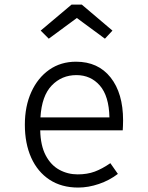

<svg xmlns="http://www.w3.org/2000/svg" viewBox="-20 -822 655 852"><path d="M158.5 -243.6Q160 -175.9 182.8 -132.6Q205.6 -89.2 243.1 -68.7Q280.5 -48.2 324.6 -48.2Q367.2 -48.2 400.3 -60.5Q433.3 -72.8 469.7 -97.9L503.1 -50.3Q465.6 -21.5 418.7 -5.6Q371.8 10.3 327.2 10.3Q252.8 10.3 199.7 -24.6Q146.7 -59.5 118.5 -122.3Q90.3 -185.1 90.3 -268.7Q90.3 -350.8 119 -413.8Q147.7 -476.9 198.7 -512.6Q249.7 -548.2 317.4 -548.2Q415.4 -548.2 470.8 -478.2Q526.2 -408.2 526.2 -287.7Q526.2 -273.8 525.6 -262.8Q525.1 -251.8 524.6 -243.6ZM319 -488.7Q253.8 -488.7 209.5 -442.6Q165.1 -396.4 159.5 -301H465.6Q463.6 -395.9 423.1 -442.3Q382.6 -488.7 319 -488.7ZM196.4 -650.3 160.5 -686.2 297.4 -801.5H343.1L479 -686.2L445.6 -650.3L321 -742.1Z"/></svg>

Font: Fira Code Light
Style: Regular
Weight: 300
Monospace: yes
Designer: Carrois Corporate, Edenspiekermann AG, Nikita Prokopov
Foundry: Carrois Corporate, Edenspiekermann AG, Nikita Prokopov
Version: Version 6.000; ttfautohint (v1.8.2) -l 8 -r 50 -G 200 -x 14 